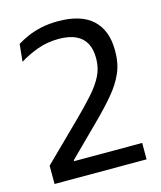

<svg xmlns="http://www.w3.org/2000/svg" viewBox="-101 -724 671 798"><g transform="rotate(-15 235.0 -325.0)"><path d="M34.8 0V-78.8L194.4 -235.7Q239.5 -280.1 271.2 -315.6Q302.9 -351.1 319.9 -385Q336.9 -418.9 336.9 -457.3V-462.6Q336.9 -499.2 323.1 -525Q309.2 -550.8 280.6 -564.4Q251.9 -578.1 206.8 -578.1Q156.9 -578.1 113.9 -562.1Q70.9 -546.1 37.7 -525L45.4 -599.9Q64.5 -612.1 90.6 -623.6Q116.6 -635.1 149.7 -642.5Q182.7 -649.9 223 -649.9Q322.1 -649.9 371.7 -603.8Q421.2 -557.8 421.2 -472.4V-465.5Q421.2 -415.2 403 -374.1Q384.9 -332.9 350.5 -292.2Q316.2 -251.5 267.3 -203.3L137.7 -74.8V-55.4L103.7 -70.6H430.8V0Z"/></g></svg>

Font: Anek Odia Medium
Style: Regular
Weight: 500
Designer: Yesha Goshar & Mahesh Sahu (Odia), Yesha Goshar (Latin)
Foundry: Ek Type
Version: Version 1.003